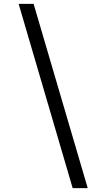

<svg xmlns="http://www.w3.org/2000/svg" viewBox="-20 -803 500 1000"><path d="M358.5 177 77 -783H155L437 177Z"/></svg>

Font: Merriweather 60pt
Style: Bold Italic
Weight: 700
Italic angle: -7.8°
Version: Version 2.101